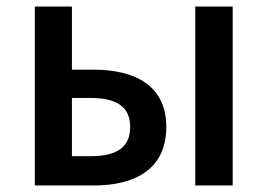

<svg xmlns="http://www.w3.org/2000/svg" viewBox="-20 -570 821 590"><path d="M87 0H267C398 0 491 -52 491 -180C491 -305 398 -356 267 -356H201V-550H87ZM201 -90V-269H258C340 -269 380 -241 380 -180C380 -118 340 -90 258 -90ZM580 0H695V-550H580Z"/></svg>

Font: Source Han Sans KR Medium
Style: Regular
Weight: 500
Designer: Ryoko NISHIZUKA (kana & ideographs); Paul D. Hunt (Latin, Greek & Cyrillic); Wenlong ZHANG (bopomofo); Sandoll Communica
Foundry: Adobe Systems Incorporated
Version: Version 1.001;PS 1.001;hotconv 1.0.78;makeotf.lib2.5.61930